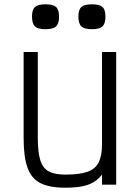

<svg xmlns="http://www.w3.org/2000/svg" viewBox="-20 -860 640 894"><path d="M283 14Q210 14 168 -7.5Q126 -29 108 -79.5Q90 -130 90 -217V-618H156V-217Q156 -152 167.5 -114.5Q179 -77 207 -62Q235 -47 283 -47Q350 -47 387 -60Q424 -73 439.5 -104Q455 -135 455 -190V-618H521V0H455V-47Q437 -24 414.5 -11Q392 2 360.5 8Q329 14 283 14ZM408 -724Q373 -724 359 -737Q345 -750 345 -783Q345 -815 359 -827.5Q373 -840 408 -840Q443 -840 457 -827.5Q471 -815 471 -783Q471 -750 457 -737Q443 -724 408 -724ZM192 -724Q157 -724 143 -737Q129 -750 129 -783Q129 -815 143 -827.5Q157 -840 192 -840Q227 -840 241 -827.5Q255 -815 255 -783Q255 -750 241 -737Q227 -724 192 -724Z"/></svg>

Font: Victor Mono Light
Style: Regular
Weight: 300
Monospace: yes
Designer: Rune Bjørnerås
Version: Version 1.561;gftools[0.9.30]